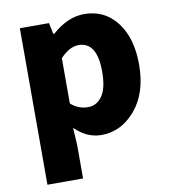

<svg xmlns="http://www.w3.org/2000/svg" viewBox="-87 -657 831 938"><g transform="rotate(-10 328.5 -188.0)"><path d="M72.3 207V-569.3H216.8L228.5 -513.7H233.4Q311.5 -583 392.6 -583Q494.1 -583 554.7 -504.4Q615.2 -425.8 615.2 -293.9Q615.2 -153.3 544.4 -69.8Q473.6 13.7 376 13.7Q302.7 13.7 244.1 -44.9L249 43.9V207ZM334 -131.8Q377.9 -131.8 404.8 -170.9Q431.6 -210 431.6 -291Q431.6 -438.5 339.8 -438.5Q294.9 -438.5 249 -389.6V-165Q286.1 -131.8 334 -131.8Z"/></g></svg>

Font: Gen Shin Gothic Heavy
Style: Bold
Weight: 900
Designer: [Source Han Sans]
Ryoko NISHIZUKA  (kana & ideographs); Paul D. Hunt (Latin, Greek & Cyrillic); Wenlong ZHANG  (bopomofo
Version: Version 1.002.20150607